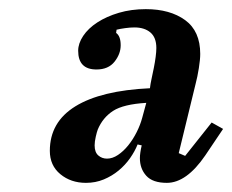

<svg xmlns="http://www.w3.org/2000/svg" viewBox="-20 -725 508 420"><path d="M168 -325Q135 -325 112 -344Q89 -363 89 -395Q89 -458 145 -492.5Q201 -527 308 -532Q309 -541 311.5 -552.5Q314 -564 316.5 -576.5Q319 -589 320.5 -600.5Q322 -612 322 -620Q322 -643 309 -654Q296 -665 274 -665Q265 -665 254 -663.5Q243 -662 235 -660L234 -653Q244 -646 244 -626Q244 -607 230.5 -590Q217 -573 191 -573Q151 -573 151 -614Q151 -630 162 -646.5Q173 -663 193 -676Q213 -689 240 -697Q267 -705 299 -705Q352 -705 385 -681Q418 -657 418 -607Q418 -595 415 -576Q412 -557 408 -542L371 -390L385 -384L443 -457L468 -443L429 -385Q388 -325 345 -325Q314 -325 300 -340.5Q286 -356 286 -379Q286 -390 290 -407L281 -409Q275 -394 264.5 -379Q254 -364 239.5 -352Q225 -340 207 -332.5Q189 -325 168 -325ZM214 -378Q226 -378 238 -386Q250 -394 260.5 -407Q271 -420 279 -436Q287 -452 291 -467L300 -500Q250 -497 227.5 -482.5Q205 -468 194 -442Q192 -437 189.5 -426Q187 -415 187 -407Q187 -392 195 -385Q203 -378 214 -378Z"/></svg>

Font: IBM Plex Serif
Style: Bold Italic
Weight: 700
Italic angle: -14°
Designer: Mike Abbink, Paul van der Laan, Pieter van Rosmalen
Foundry: Bold Monday
Version: Version 3.001